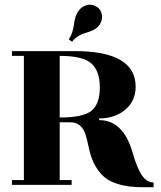

<svg xmlns="http://www.w3.org/2000/svg" viewBox="-20 -774 673 804"><path d="M268 -609Q285 -634 289.5 -671Q294 -708 308 -727.5Q322 -747 343 -752.5Q364 -758 380 -748Q401 -739 406 -714.5Q411 -690 396 -669Q381 -648 341 -637Q301 -626 282 -599ZM230 -540V-282Q330 -282 364 -311Q398 -340 398 -408Q398 -476 363 -508Q328 -540 230 -540ZM623 10H579Q454 10 405 -44Q366 -86 352 -155Q346 -184 339 -208Q323 -262 274 -262H230V-20H280V0H30V-20H80V-540H30V-560H293Q548 -560 548 -411Q548 -352 505 -315Q462 -278 395 -278V-271Q495 -271 534 -139Q554 -69 574.5 -39.5Q595 -10 623 -10Z"/></svg>

Font: Rozha One
Style: Regular
Weight: 400
Designer: Tim Donaldson, Indian Type Foundry
Foundry: Indian Type Foundry
Version: Version 1.300;PS 1.0;hotconv 1.0.78;makeotf.lib2.5.61930; tt